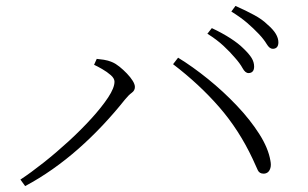

<svg xmlns="http://www.w3.org/2000/svg" viewBox="-20 -725 1040 649"><path d="M820 -478Q809 -478 800 -494.5Q791 -511 774 -530Q758 -549 735.5 -570Q713 -591 681 -611L696 -630Q732 -613 759 -595.5Q786 -578 802 -562Q822 -543 830.5 -529Q839 -515 839 -500Q839 -489 834 -483.5Q829 -478 820 -478ZM49 -118Q84 -141 127 -175Q170 -209 212 -247.5Q254 -286 289 -324.5Q324 -363 345.5 -395.5Q367 -428 367 -449Q367 -460 354.5 -471Q342 -482 325.5 -491.5Q309 -501 298 -506L307 -526Q317 -525 331 -523Q345 -521 359 -515Q371 -510 384 -499.5Q397 -489 409 -476.5Q421 -464 428.5 -452Q436 -440 436 -431Q436 -419 425.5 -411.5Q415 -404 402 -388Q367 -344 327.5 -302Q288 -260 245.5 -222.5Q203 -185 157.5 -153Q112 -121 65 -96ZM871 -138Q857 -138 851.5 -149.5Q846 -161 834 -188Q788 -286 721 -363Q654 -440 565 -508L582 -530Q631 -500 683 -458Q735 -416 780.5 -368Q826 -320 856.5 -272Q887 -224 894 -182Q897 -167 894 -157Q891 -147 885 -142.5Q879 -138 871 -138ZM902 -560Q891 -560 881.5 -576Q872 -592 855 -610Q836 -630 815 -648Q794 -666 762 -686L776 -705Q812 -689 839.5 -674Q867 -659 883 -643Q903 -626 912 -611Q921 -596 921 -582Q921 -571 916 -565.5Q911 -560 902 -560Z"/></svg>

Font: Noto Serif HK ExtraLight
Style: Regular
Weight: 200
Designer: Ryoko NISHIZUKA 西塚涼子 (kana & ideographs); Frank Grießhammer (Latin, Greek & Cyrillic); Wenlong ZHANG 张文龙 (bopomofo); San
Foundry: Adobe
Version: Version 2.002-H1;hotconv 1.1.0;makeotfexe 2.6.0